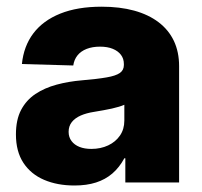

<svg xmlns="http://www.w3.org/2000/svg" viewBox="-20 -553 612 582"><path d="M205.6 9.3Q153.8 9.3 113.8 -7.8Q73.7 -24.9 51 -59.3Q28.3 -93.8 28.3 -145.5Q28.3 -189.9 43.9 -219.7Q59.6 -249.5 87.4 -268.1Q115.2 -286.6 151.6 -296.4Q188 -306.2 229 -309.6Q275.4 -313.5 303.2 -318.4Q331.1 -323.2 343.3 -331.8Q355.5 -340.3 355.5 -356V-358.9Q355.5 -375 346.7 -386.7Q337.9 -398.4 321.8 -405Q305.7 -411.6 283.2 -411.6Q260.3 -411.6 242.7 -404.8Q225.1 -397.9 214.8 -385Q204.6 -372.1 202.1 -354.5L46.4 -358.9Q51.8 -413.1 81.1 -451.9Q110.4 -490.7 162.6 -511.7Q214.8 -532.7 288.1 -532.7Q343.3 -532.7 386.7 -520.8Q430.2 -508.8 460.7 -485.6Q491.2 -462.4 507.1 -429Q522.9 -395.5 522.9 -352.5V0H359.9V-73.2H356.9Q341.8 -45.4 320.6 -27.1Q299.3 -8.8 271 0.2Q242.7 9.3 205.6 9.3ZM256.8 -101.6Q285.2 -101.6 307.9 -112.3Q330.6 -123 343.8 -142.3Q356.9 -161.6 356.9 -187.5V-235.4Q350.1 -232.4 340.6 -229.5Q331.1 -226.6 319.1 -223.9Q307.1 -221.2 293.5 -218.8Q279.8 -216.3 265.1 -213.9Q242.2 -210.4 224.9 -202.9Q207.5 -195.3 197.8 -183.1Q188 -170.9 188 -153.3Q188 -137.2 196.8 -125.5Q205.6 -113.8 220.9 -107.7Q236.3 -101.6 256.8 -101.6Z"/></svg>

Font: Inter 28pt ExtraBold
Style: Regular
Weight: 800
Designer: Rasmus Andersson
Foundry: rsms
Version: Version 4.001;git-66647c0bb